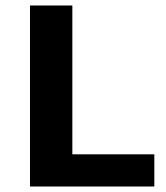

<svg xmlns="http://www.w3.org/2000/svg" viewBox="-20 -678 602 698"><path d="M89 0V-658H243V0ZM137 0V-117H541V0Z"/></svg>

Font: Ysabeau ExtraBold
Style: Regular
Weight: 800
Designer: Christian Thalmann (Catharsis Fonts)
Version: Version 2.002